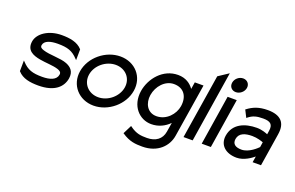

<svg xmlns="http://www.w3.org/2000/svg" viewBox="-100 -1043 2519 1637"><g transform="rotate(20 1159.5 -224.5)"><path d="M74 -325C61 -241 123 -215 191 -203C244 -193 313 -193 358 -178C379 -171 395 -161 391 -138C383 -89 329 -70 257 -70C169 -70 123 -85 73 -139L64 -148L63 -51L65 -49C108 0 177 11 250 11C401 11 465 -57 478 -136C488 -201 454 -232 410 -250C350 -274 253 -267 192 -288C172 -295 158 -302 161 -323C168 -365 222 -381 288 -381C376 -381 422 -366 472 -312L481 -303L482 -400L481 -402C438 -451 368 -462 295 -462C175 -462 86 -399 74 -325Z M545 -226C524 -95 618 11 752 11C886 11 1012 -95 1033 -226C1054 -357 961 -462 827 -462C693 -462 566 -357 545 -226ZM627 -226C641 -312 725 -381 814 -381C903 -381 965 -312 951 -226C937 -140 854 -70 765 -70C676 -70 613 -140 627 -226Z M1091 -245C1069 -103 1161 -9 1268 -9C1336 -9 1390 -38 1431 -79L1417 6C1406 75 1353 114 1275 114C1222 114 1179 112 1119 68L1114 64L1074 144L1077 146C1146 193 1200 197 1262 197C1403 197 1484 109 1499 12L1576 -471H1497L1487 -408C1459 -448 1413 -482 1343 -482C1205 -482 1110 -363 1091 -245ZM1178 -240C1191 -323 1256 -397 1336 -397C1427 -397 1470 -331 1456 -240C1444 -164 1377 -88 1287 -88C1203 -88 1166 -164 1178 -240Z M1566 0H1649L1751 -646L1659 -585Z M1797 -578C1791 -541 1816 -512 1853 -512C1890 -512 1925 -541 1931 -578C1937 -615 1911 -644 1874 -644C1837 -644 1803 -615 1797 -578ZM1731 0H1814L1885 -451H1802Z M1900 -135C1886 -46 1951 11 2050 11C2116 11 2177 -34 2202 -55L2193 0H2269L2316 -298C2334 -409 2279 -462 2164 -462C2083 -462 2032 -440 1984 -404L1980 -401L2013 -336L2018 -340C2058 -372 2092 -381 2151 -381C2218 -381 2243 -359 2233 -298L2228 -266C2214 -272 2174 -288 2128 -288C2018 -288 1918 -246 1900 -135ZM1988 -136C1997 -193 2051 -209 2115 -209C2160 -209 2203 -194 2216 -189L2209 -143C2199 -133 2135 -68 2066 -68C2012 -68 1981 -89 1988 -136Z"/></g></svg>

Font: Charger Sport
Style: SeBdObl
Weight: 600
Designer: Jasper
Foundry: Cannot Into Space Fonts
Version: Version 1.1